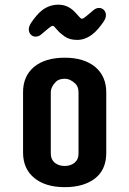

<svg xmlns="http://www.w3.org/2000/svg" viewBox="-20 -771 540 801"><path d="M76.2 -386.7Q76.2 -452.6 121.1 -491.2Q168 -530.3 250 -530.3Q331.1 -530.3 377.9 -491.2Q423.3 -452.1 423.3 -385.7V-133.3Q423.3 -31.2 323.7 0Q291.5 9.8 250.2 9.8Q209 9.8 176.8 -0.2Q144.5 -10.3 122.1 -29.3Q76.2 -67.4 76.2 -134.8ZM307.6 -384.3Q307.6 -408.7 295.4 -420.9Q273.9 -442.4 250 -442.4Q225.6 -442.4 212.9 -429.7Q191.9 -408.7 191.9 -384.3V-130.4Q191.9 -105.5 208.5 -92Q225.1 -78.6 249.8 -78.6Q274.4 -78.6 291 -92Q307.6 -105.5 307.6 -130.4ZM371.1 -729.5Q380.9 -737.8 393.3 -737.8Q405.8 -737.8 413.8 -729Q421.9 -720.2 421.9 -707.5Q421.9 -694.8 411.9 -680.2Q401.9 -665.5 389.9 -651.4Q377.9 -637.2 364.3 -627Q334.5 -604.5 302.2 -604.5Q270 -604.5 250 -618.7Q230 -632.8 220.2 -644.5L207 -659.2Q204.1 -663.1 199.2 -663.1Q194.3 -663.1 181.2 -651.9L150.9 -626.5Q141.1 -618.2 128.7 -618.2Q116.2 -618.2 108.2 -627Q100.1 -635.7 100.1 -648.4Q100.1 -661.1 109.9 -675.8Q119.6 -690.4 131.6 -704.8Q143.6 -719.2 157.2 -729.5Q187.5 -751.5 223.6 -751.5Q262.2 -751.5 291 -722.2L307.6 -704.1Q311.5 -700.2 314.7 -696.5Q317.9 -692.9 322.3 -692.9Q327.6 -692.9 340.8 -704.1Z"/></svg>

Font: Supermercado
Style: Regular
Weight: 400
Designer: James Grieshaber
Foundry: James Grieshaber
Version: Version 1.002